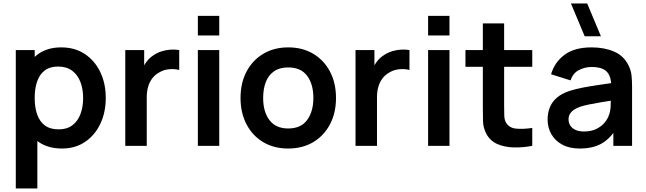

<svg xmlns="http://www.w3.org/2000/svg" viewBox="-20 -822 3642 1082"><path d="M329.5 15Q250.5 15 197 -22.5Q143.5 -60 116.5 -124.8Q89.5 -189.5 89.5 -270Q89.5 -351.5 116.5 -416Q143.5 -480.5 195.8 -517.8Q248 -555 325 -555Q401.5 -555 457.8 -517.8Q514 -480.5 545 -416.2Q576 -352 576 -270Q576 -189 545.5 -124.5Q515 -60 459.5 -22.5Q404 15 329.5 15ZM69 240V-540H175.5V-161H190.5V240ZM311 -93Q358 -93 388.5 -116.5Q419 -140 433.8 -180.2Q448.5 -220.5 448.5 -270Q448.5 -319 433.5 -359.2Q418.5 -399.5 387 -423.2Q355.5 -447 307 -447Q261 -447 232 -424.8Q203 -402.5 189.2 -362.8Q175.5 -323 175.5 -270Q175.5 -217.5 189.2 -177.5Q203 -137.5 232.8 -115.2Q262.5 -93 311 -93Z M686 0V-540H792.5V-408.5L779.5 -425.5Q789.5 -452.5 806.2 -474.8Q823 -497 846.5 -511.5Q866.5 -525 890.8 -532.8Q915 -540.5 940.5 -542.2Q966 -544 990 -540V-427.5Q966 -434.5 934.8 -432Q903.5 -429.5 878.5 -414.5Q853.5 -401 837.8 -380Q822 -359 814.5 -332.2Q807 -305.5 807 -274.5V0Z M1095 -622V-732.5H1215.5V-622ZM1095 0V-540H1215.5V0Z M1604 15Q1523 15 1462.5 -21.5Q1402 -58 1368.8 -122.2Q1335.5 -186.5 1335.5 -270Q1335.5 -355 1369.5 -419Q1403.5 -483 1464 -519Q1524.5 -555 1604 -555Q1685.5 -555 1746 -518.5Q1806.5 -482 1840 -417.8Q1873.5 -353.5 1873.5 -270Q1873.5 -186 1839.8 -121.8Q1806 -57.5 1745.5 -21.2Q1685 15 1604 15ZM1604 -98Q1676 -98 1711 -146Q1746 -194 1746 -270Q1746 -348.5 1710.5 -395.2Q1675 -442 1604 -442Q1555.5 -442 1524.2 -420.2Q1493 -398.5 1478 -359.8Q1463 -321 1463 -270Q1463 -191.5 1498.8 -144.8Q1534.5 -98 1604 -98Z M1983.5 0V-540H2090V-408.5L2077 -425.5Q2087 -452.5 2103.8 -474.8Q2120.5 -497 2144 -511.5Q2164 -525 2188.2 -532.8Q2212.5 -540.5 2238 -542.2Q2263.5 -544 2287.5 -540V-427.5Q2263.5 -434.5 2232.2 -432Q2201 -429.5 2176 -414.5Q2151 -401 2135.2 -380Q2119.5 -359 2112 -332.2Q2104.5 -305.5 2104.5 -274.5V0Z M2392.5 -622V-732.5H2513V-622ZM2392.5 0V-540H2513V0Z M2979.5 0Q2926 10 2874.8 8.8Q2823.5 7.5 2783 -10.2Q2742.5 -28 2721.5 -66.5Q2703 -101.5 2702 -138Q2701 -174.5 2701 -220.5V-690H2821V-227.5Q2821 -195 2821.8 -170.5Q2822.5 -146 2832 -130.5Q2850 -100.5 2889.5 -97Q2929 -93.5 2979.5 -101ZM2603 -445.5V-540H2979.5V-445.5Z M3275 -617.5 3197.5 -802.5H3289L3366.5 -617.5ZM3247 15Q3188.5 15 3148 -7.2Q3107.5 -29.5 3086.8 -66.5Q3066 -103.5 3066 -148Q3066 -187 3079 -218.2Q3092 -249.5 3119 -272.2Q3146 -295 3189 -309.5Q3221.5 -320 3265.2 -328.5Q3309 -337 3360.2 -344.2Q3411.5 -351.5 3467.5 -360L3424.5 -335.5Q3425 -391.5 3399.5 -418Q3374 -444.5 3313.5 -444.5Q3277 -444.5 3243 -427.5Q3209 -410.5 3195.5 -369L3085.5 -403.5Q3105.5 -472 3161.8 -513.5Q3218 -555 3313.5 -555Q3385.5 -555 3440.2 -531.5Q3495 -508 3521.5 -454.5Q3536 -426 3539 -396.2Q3542 -366.5 3542 -331.5V0H3436.5V-117L3454 -98Q3417.5 -39.5 3368.8 -12.2Q3320 15 3247 15ZM3271 -81Q3312 -81 3341 -95.5Q3370 -110 3387.2 -131Q3404.5 -152 3410.5 -170.5Q3420 -193.5 3421.2 -223.2Q3422.5 -253 3422.5 -271.5L3459.5 -260.5Q3405 -252 3366 -245.5Q3327 -239 3299 -233.2Q3271 -227.5 3249.5 -220.5Q3228.5 -213 3214 -203Q3199.5 -193 3191.8 -180Q3184 -167 3184 -149.5Q3184 -129.5 3194 -114.2Q3204 -99 3223.2 -90Q3242.5 -81 3271 -81Z"/></svg>

Font: Manrope ExtraLight
Style: Bold
Weight: 700
Version: Version 4.504